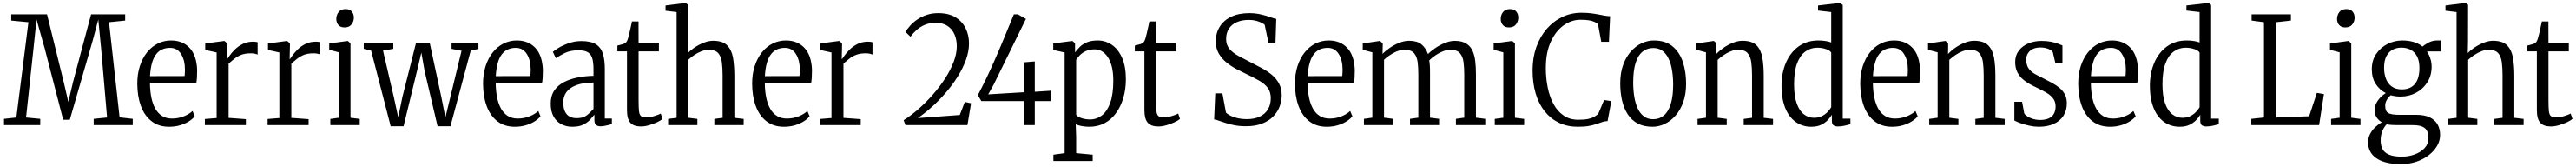

<svg xmlns="http://www.w3.org/2000/svg" viewBox="-20 -839 17307 1120"><path d="M90 -51 171 -690 55.5 -701V-743H296L410 -281L439 -155.5L471 -290L592 -743H821V-701L712.5 -690L783.5 -52L872 -42V0H609.5V-42L699.5 -51L660 -508L640.5 -708L603 -567.5L449 -36H404.5L280.5 -513.5L225.5 -708L204.5 -508L155 -51L250.5 -42V0H7V-42Z M1116 11Q1046.5 11 998.8 -25.8Q951 -62.5 926.8 -128Q902.5 -193.5 902.5 -279Q902.5 -343 919.8 -396Q937 -449 967.8 -487.5Q998.5 -526 1040 -546.8Q1081.5 -567.5 1129.5 -567.5Q1207 -567.5 1254 -517.5Q1301 -467.5 1304.5 -370Q1304.5 -339 1303.2 -319.2Q1302 -299.5 1299 -283.5H987.5Q988 -229 997 -185Q1006 -141 1024.2 -109.2Q1042.5 -77.5 1070 -60.8Q1097.5 -44 1135.5 -44Q1179 -44 1216.5 -59.5Q1254 -75 1273.5 -95L1288.5 -59Q1272.5 -39.5 1246.8 -23.8Q1221 -8 1187.8 1.5Q1154.5 11 1116 11ZM988 -328.5 1220.5 -329Q1221.5 -341.5 1222 -352Q1222.5 -362.5 1222.5 -373Q1222.5 -435 1196.8 -476.5Q1171 -518 1122.5 -518Q1094 -518 1070.5 -508Q1047 -498 1029.5 -475.8Q1012 -453.5 1001.5 -417.2Q991 -381 988 -328.5Z M1356.5 0V-41L1435.5 -47.5V-487L1359 -504V-547.5L1485 -564H1488L1506.5 -548.5V-531.5L1504.5 -443H1506.5Q1510.5 -448.5 1523.5 -467Q1536.5 -485.5 1558.2 -507Q1580 -528.5 1610.8 -544Q1641.5 -559.5 1681.5 -559.5Q1692 -559.5 1699.2 -558.2Q1706.5 -557 1711 -555.5V-472.5Q1708 -475 1695 -478.2Q1682 -481.5 1666 -481.5Q1624 -481.5 1596.5 -469.5Q1569 -457.5 1550.2 -441.2Q1531.5 -425 1516 -412.5V-48.5L1632 -40V0Z M1778 0V-41L1857 -47.5V-487L1780.5 -504V-547.5L1906.5 -564H1909.5L1928 -548.5V-531.5L1926 -443H1928Q1932 -448.5 1945 -467Q1958 -485.5 1979.8 -507Q2001.5 -528.5 2032.2 -544Q2063 -559.5 2103 -559.5Q2113.5 -559.5 2120.8 -558.2Q2128 -557 2132.5 -555.5V-472.5Q2129.5 -475 2116.5 -478.2Q2103.5 -481.5 2087.5 -481.5Q2045.5 -481.5 2018 -469.5Q1990.5 -457.5 1971.8 -441.2Q1953 -425 1937.5 -412.5V-48.5L2053.5 -40V0Z M2199.5 0V-41.5L2257 -49.5V-488L2192 -505V-547.5L2314.5 -564H2317L2335 -548.5V-49.5L2397 -41.5V0ZM2294.5 -655Q2267.5 -655 2253.5 -671.5Q2239.5 -688 2239.5 -712.5Q2239.5 -737.5 2254.8 -757.8Q2270 -778 2301.5 -778H2302.5Q2329.5 -778 2343.5 -761.8Q2357.5 -745.5 2357.5 -720.5Q2357.5 -696 2342.2 -675.5Q2327 -655 2295.5 -655Z M2424 -511.5V-552.5H2622.5V-511.5L2553.5 -499.5L2626.5 -186L2655.5 -52.5L2683.5 -188L2775.5 -552.5H2867L2945.5 -187L2972.5 -51.5L3005.5 -187L3081 -498.5L3014 -511.5V-552.5H3194.5V-511.5L3142.5 -498.5L3006.5 7.5H2920L2833 -362L2811 -486L2781.5 -362L2691.5 7.5H2605L2473.5 -499.5Z M3439 11Q3369.5 11 3321.8 -25.8Q3274 -62.5 3249.8 -128Q3225.5 -193.5 3225.5 -279Q3225.5 -343 3242.8 -396Q3260 -449 3290.8 -487.5Q3321.5 -526 3363 -546.8Q3404.5 -567.5 3452.5 -567.5Q3530 -567.5 3577 -517.5Q3624 -467.5 3627.5 -370Q3627.5 -339 3626.2 -319.2Q3625 -299.5 3622 -283.5H3310.5Q3311 -229 3320 -185Q3329 -141 3347.2 -109.2Q3365.5 -77.5 3393 -60.8Q3420.5 -44 3458.5 -44Q3502 -44 3539.5 -59.5Q3577 -75 3596.5 -95L3611.5 -59Q3595.5 -39.5 3569.8 -23.8Q3544 -8 3510.8 1.5Q3477.5 11 3439 11ZM3311 -328.5 3543.5 -329Q3544.5 -341.5 3545 -352Q3545.5 -362.5 3545.5 -373Q3545.5 -435 3519.8 -476.5Q3494 -518 3445.5 -518Q3417 -518 3393.5 -508Q3370 -498 3352.5 -475.8Q3335 -453.5 3324.5 -417.2Q3314 -381 3311 -328.5Z M3824 11Q3785.5 11 3752.8 -5.5Q3720 -22 3700 -56.5Q3680 -91 3680 -144.5Q3680 -196.5 3704.2 -232Q3728.5 -267.5 3769.5 -288.5Q3810.5 -309.5 3861.8 -319.5Q3913 -329.5 3967.5 -330.5V-374Q3967.5 -417 3960 -445.2Q3952.5 -473.5 3931 -487.5Q3909.5 -501.5 3866.5 -501.5Q3809.5 -501.5 3772.5 -482.2Q3735.5 -463 3714.5 -449L3694.5 -491Q3703.5 -500 3731.8 -517.2Q3760 -534.5 3800.8 -549Q3841.5 -563.5 3886 -563.5Q3951.5 -563.5 3985.5 -540.8Q4019.5 -518 4031.5 -476.2Q4043.5 -434.5 4043.5 -377V-44H4091V-7Q4081.5 -4 4068 -0.5Q4054.5 3 4040 5.5Q4025.5 8 4012 8Q3997.5 8 3985.5 -0.5Q3973.5 -9 3973.5 -35V-70.5Q3963 -57.5 3946.2 -38.2Q3929.5 -19 3900.5 -4Q3871.5 11 3824 11ZM3853.5 -46.5Q3896.5 -46.5 3919.8 -63.8Q3943 -81 3967.5 -108.5V-285.5Q3898.5 -285 3853.2 -268.2Q3808 -251.5 3786.2 -222Q3764.5 -192.5 3764.5 -154.5Q3764.5 -114.5 3776 -90.8Q3787.5 -67 3808 -56.8Q3828.5 -46.5 3853.5 -46.5Z M4286 9Q4237 9 4214.8 -16.5Q4192.5 -42 4192.5 -101.5V-494.5H4128V-533Q4136.5 -535.5 4146.8 -538Q4157 -540.5 4166 -543.2Q4175 -546 4179 -548.5Q4183.5 -551.5 4187 -555.5Q4190.5 -559.5 4193.5 -565.2Q4196.5 -571 4199 -579.5Q4203 -591.5 4208.5 -615.5Q4214 -639.5 4219 -662.5Q4224 -685.5 4226 -695H4270L4270.5 -552.5H4407V-494.5H4270.5V-168Q4270.5 -120.5 4273 -95.5Q4275.5 -70.5 4286.2 -61.2Q4297 -52 4322 -52Q4347 -52 4376.2 -60.8Q4405.5 -69.5 4419.5 -77.5L4431.5 -41.5Q4419 -30.5 4394 -19Q4369 -7.5 4340 0.8Q4311 9 4286 9Z M4526 -49V-758L4451.5 -767V-802L4584 -819H4586L4603.5 -806.5L4603 -564.5L4601.5 -482.5Q4616.5 -500 4645 -519.2Q4673.5 -538.5 4707 -552Q4740.5 -565.5 4771 -565.5Q4835 -565.5 4865.5 -534.8Q4896 -504 4905 -451.2Q4914 -398.5 4914 -332V-49L4976.5 -41.5V0H4779.5V-41.5L4835 -49V-333Q4835 -381 4830.2 -420.2Q4825.5 -459.5 4805.8 -482.2Q4786 -505 4741.5 -505Q4718 -505 4692.5 -495Q4667 -485 4644 -469.5Q4621 -454 4604 -438V-49.5L4665.5 -41.5V0H4469V-41.5Z M5247 11Q5177.5 11 5129.8 -25.8Q5082 -62.5 5057.8 -128Q5033.5 -193.5 5033.5 -279Q5033.5 -343 5050.8 -396Q5068 -449 5098.8 -487.5Q5129.5 -526 5171 -546.8Q5212.5 -567.5 5260.5 -567.5Q5338 -567.5 5385 -517.5Q5432 -467.5 5435.5 -370Q5435.5 -339 5434.2 -319.2Q5433 -299.5 5430 -283.5H5118.5Q5119 -229 5128 -185Q5137 -141 5155.2 -109.2Q5173.5 -77.5 5201 -60.8Q5228.5 -44 5266.5 -44Q5310 -44 5347.5 -59.5Q5385 -75 5404.5 -95L5419.5 -59Q5403.5 -39.5 5377.8 -23.8Q5352 -8 5318.8 1.5Q5285.5 11 5247 11ZM5119 -328.5 5351.5 -329Q5352.5 -341.5 5353 -352Q5353.5 -362.5 5353.5 -373Q5353.5 -435 5327.8 -476.5Q5302 -518 5253.5 -518Q5225 -518 5201.5 -508Q5178 -498 5160.5 -475.8Q5143 -453.5 5132.5 -417.2Q5122 -381 5119 -328.5Z M5487.5 0V-41L5566.5 -47.5V-487L5490 -504V-547.5L5616 -564H5619L5637.5 -548.5V-531.5L5635.5 -443H5637.5Q5641.5 -448.5 5654.5 -467Q5667.5 -485.5 5689.2 -507Q5711 -528.5 5741.8 -544Q5772.5 -559.5 5812.5 -559.5Q5823 -559.5 5830.2 -558.2Q5837.5 -557 5842 -555.5V-472.5Q5839 -475 5826 -478.2Q5813 -481.5 5797 -481.5Q5755 -481.5 5727.5 -469.5Q5700 -457.5 5681.2 -441.2Q5662.5 -425 5647 -412.5V-48.5L5763 -40V0Z M6051.5 -33Q6101 -64 6151.5 -108.2Q6202 -152.5 6248.2 -205.2Q6294.5 -258 6330.8 -314Q6367 -370 6387.8 -425Q6408.5 -480 6408.5 -528Q6408.5 -574.5 6392.2 -610.2Q6376 -646 6344.5 -666Q6313 -686 6267.5 -686Q6224 -686 6191.5 -671.5Q6159 -657 6136 -635.8Q6113 -614.5 6097.5 -593L6063.5 -625Q6077.5 -647.5 6098 -669.8Q6118.5 -692 6146.2 -710.2Q6174 -728.5 6208.2 -739.8Q6242.5 -751 6283.5 -751Q6355 -751 6400.8 -722.5Q6446.5 -694 6468.5 -648Q6490.5 -602 6490.5 -548.5Q6490.5 -494 6469.8 -437Q6449 -380 6413.8 -324Q6378.5 -268 6333.8 -216.5Q6289 -165 6240.8 -121.8Q6192.5 -78.5 6146.5 -47L6428.5 -68L6462.5 -155.5L6504.5 -146.5L6480 0H6063.5Z M6859.5 0V-161H6573.5L6550 -201Q6579 -256 6605.8 -311.5Q6632.5 -367 6657.2 -422.5Q6682 -478 6705 -532.8Q6728 -587.5 6749.5 -640.2Q6771 -693 6792 -743H6818.5L6873 -712L6655.5 -270L6619.5 -206L6859.5 -220.5V-421L6932.5 -427V-223.5L7039.5 -230.5V-161H6932.5V0Z M7057.5 241V198.5L7133 188V-487L7056.5 -504V-547.5L7182.5 -564H7185.5L7203 -548.5V-487.5Q7215.5 -504 7233.5 -522.8Q7251.5 -541.5 7281 -554.5Q7310.5 -567.5 7356 -567.5Q7406.5 -567.5 7449.5 -538.8Q7492.5 -510 7518.5 -452.2Q7544.5 -394.5 7544.5 -307.5Q7544.5 -240 7527.2 -182Q7510 -124 7478.2 -80.5Q7446.5 -37 7401.2 -13Q7356 11 7299.5 11Q7272 11 7248 6.5Q7224 2 7207.5 -5.5L7210.5 80V188L7321.5 198.5V241ZM7303.5 -38Q7348 -38 7383.2 -65Q7418.5 -92 7439.2 -149.2Q7460 -206.5 7460 -297Q7460 -353 7449.8 -392.8Q7439.5 -432.5 7421.8 -458Q7404 -483.5 7382 -495.8Q7360 -508 7336 -508Q7301.5 -508 7277 -497Q7252.5 -486 7236.2 -469.8Q7220 -453.5 7210.5 -438V-69.5Q7217.5 -57 7244.8 -47.5Q7272 -38 7303.5 -38Z M7762.5 9Q7713.5 9 7691.2 -16.5Q7669 -42 7669 -101.5V-494.5H7604.5V-533Q7613 -535.5 7623.2 -538Q7633.5 -540.5 7642.5 -543.2Q7651.5 -546 7655.5 -548.5Q7660 -551.5 7663.5 -555.5Q7667 -559.5 7670 -565.2Q7673 -571 7675.5 -579.5Q7679.5 -591.5 7685 -615.5Q7690.5 -639.5 7695.5 -662.5Q7700.5 -685.5 7702.5 -695H7746.5L7747 -552.5H7883.5V-494.5H7747V-168Q7747 -120.5 7749.5 -95.5Q7752 -70.5 7762.8 -61.2Q7773.5 -52 7798.5 -52Q7823.5 -52 7852.8 -60.8Q7882 -69.5 7896 -77.5L7908 -41.5Q7895.5 -30.5 7870.5 -19Q7845.5 -7.5 7816.5 0.8Q7787.5 9 7762.5 9Z M8351 7.5Q8299 7.5 8256 -3.2Q8213 -14 8182.8 -25.2Q8152.5 -36.5 8137.5 -38L8145 -213H8193L8217 -84Q8227.5 -73 8248.2 -62.8Q8269 -52.5 8296.8 -46.2Q8324.5 -40 8355.5 -40Q8408.5 -40 8444.8 -57.5Q8481 -75 8499.5 -106.5Q8518 -138 8518 -180Q8518 -221.5 8498.8 -248.2Q8479.5 -275 8442.5 -296.8Q8405.5 -318.5 8352 -343.5Q8323.5 -357 8288.5 -375.2Q8253.5 -393.5 8221.5 -419Q8189.5 -444.5 8169 -479.5Q8148.5 -514.5 8148.5 -561.5Q8148.5 -616.5 8175 -659.5Q8201.5 -702.5 8252 -726.8Q8302.5 -751 8375.5 -751Q8407 -751 8435 -745.8Q8463 -740.5 8486.5 -733.2Q8510 -726 8527.5 -719.8Q8545 -713.5 8555 -712L8549.5 -550H8503L8477 -673Q8470.5 -679 8455.5 -686.5Q8440.5 -694 8419 -699.8Q8397.5 -705.5 8371 -705.5Q8323.5 -705.5 8289.2 -690.2Q8255 -675 8236.5 -646.2Q8218 -617.5 8218 -577.5Q8218 -537.5 8240.5 -511Q8263 -484.5 8302.5 -463Q8342 -441.5 8392.5 -416Q8426.5 -399 8461.5 -380Q8496.5 -361 8525.8 -336.8Q8555 -312.5 8573.2 -279.2Q8591.5 -246 8591.5 -200Q8591.5 -162 8577.8 -125.2Q8564 -88.5 8535 -58.5Q8506 -28.5 8460.2 -10.5Q8414.5 7.5 8351 7.5Z M8894 11Q8824.5 11 8776.8 -25.8Q8729 -62.5 8704.8 -128Q8680.5 -193.5 8680.5 -279Q8680.5 -343 8697.8 -396Q8715 -449 8745.8 -487.5Q8776.5 -526 8818 -546.8Q8859.5 -567.5 8907.5 -567.5Q8985 -567.5 9032 -517.5Q9079 -467.5 9082.5 -370Q9082.5 -339 9081.2 -319.2Q9080 -299.5 9077 -283.5H8765.5Q8766 -229 8775 -185Q8784 -141 8802.2 -109.2Q8820.5 -77.5 8848 -60.8Q8875.5 -44 8913.5 -44Q8957 -44 8994.5 -59.5Q9032 -75 9051.5 -95L9066.5 -59Q9050.5 -39.5 9024.8 -23.8Q8999 -8 8965.8 1.5Q8932.5 11 8894 11ZM8766 -328.5 8998.5 -329Q8999.5 -341.5 9000 -352Q9000.5 -362.5 9000.5 -373Q9000.5 -435 8974.8 -476.5Q8949 -518 8900.5 -518Q8872 -518 8848.5 -508Q8825 -498 8807.5 -475.8Q8790 -453.5 8779.5 -417.2Q8769 -381 8766 -328.5Z M9144 0V-42L9200.5 -50V-488L9136 -505V-547.5L9247.5 -564L9253.5 -563.5L9270.5 -547L9269 -477.5Q9288 -497.5 9317.8 -518Q9347.5 -538.5 9381.5 -552Q9415.5 -565.5 9447 -565.5Q9499.5 -565.5 9528.8 -542.8Q9558 -520 9574.5 -476.5Q9595 -497.5 9625.2 -517.8Q9655.5 -538 9689.8 -551.5Q9724 -565 9754 -565Q9801.5 -565 9830.2 -547.5Q9859 -530 9873 -499.8Q9887 -469.5 9891.8 -429.2Q9896.5 -389 9896.5 -343.5V-50L9959 -42V0H9762V-42L9818 -50V-340.5Q9818 -385 9813.2 -422.2Q9808.5 -459.5 9789 -482.2Q9769.5 -505 9725.5 -505Q9701 -505 9675.2 -495Q9649.5 -485 9625.8 -469Q9602 -453 9583 -434.5Q9585 -422 9586.2 -407.8Q9587.5 -393.5 9587.8 -377Q9588 -360.5 9588 -341.5V-50L9649 -42V0H9453.5V-42L9509.5 -50V-342.5Q9509.5 -386 9504.8 -422.8Q9500 -459.5 9480.8 -482.2Q9461.5 -505 9417 -505Q9381 -505 9342.5 -483.8Q9304 -462.5 9279 -438V-50L9340 -42V0Z M10023 0V-41.5L10080.5 -49.5V-488L10015.5 -505V-547.5L10138 -564H10140.5L10158.5 -548.5V-49.5L10220.5 -41.5V0ZM10118 -655Q10091 -655 10077 -671.5Q10063 -688 10063 -712.5Q10063 -737.5 10078.2 -757.8Q10093.5 -778 10125 -778H10126Q10153 -778 10167 -761.8Q10181 -745.5 10181 -720.5Q10181 -696 10165.8 -675.5Q10150.5 -655 10119 -655Z M10581 11Q10510.5 11 10454.5 -15.8Q10398.5 -42.5 10358.8 -92Q10319 -141.5 10298 -211.2Q10277 -281 10277 -367.5Q10277 -451.5 10301.8 -522Q10326.5 -592.5 10371.5 -644.5Q10416.5 -696.5 10476.2 -725Q10536 -753.5 10605 -753.5Q10640.5 -753.5 10668.8 -750Q10697 -746.5 10719.5 -742Q10742 -737.5 10761.2 -734.2Q10780.5 -731 10798 -730.5L10790 -558.5H10738.5L10716.5 -677Q10707.5 -685 10693.5 -691.8Q10679.5 -698.5 10657 -702.5Q10634.5 -706.5 10599 -706.5Q10538.5 -706.5 10485.2 -668.5Q10432 -630.5 10399 -558.2Q10366 -486 10366 -383.5Q10366 -314 10378.8 -251.5Q10391.5 -189 10418.2 -140.2Q10445 -91.5 10486.2 -63.8Q10527.5 -36 10584 -36Q10624 -36 10648.5 -41Q10673 -46 10688.8 -54.8Q10704.5 -63.5 10717.5 -74L10757.5 -168.5L10806 -161L10781 -27Q10761.5 -26.5 10744.2 -20.5Q10727 -14.5 10706 -7.2Q10685 0 10655 5.5Q10625 11 10581 11Z M10866 -279.5Q10866 -349 10885 -402.5Q10904 -456 10936.8 -493Q10969.5 -530 11009.8 -548.8Q11050 -567.5 11092 -567.5Q11170 -567.5 11217.5 -528Q11265 -488.5 11286.8 -422.8Q11308.5 -357 11308.5 -277.5Q11308.5 -208 11289.2 -154.2Q11270 -100.5 11237.5 -63.8Q11205 -27 11164.8 -8Q11124.5 11 11082.5 11Q11023.5 11 10982.2 -11.5Q10941 -34 10915.2 -74.2Q10889.5 -114.5 10877.8 -167Q10866 -219.5 10866 -279.5ZM11087 -39.5Q11129 -39.5 11159 -64.5Q11189 -89.5 11205.2 -141Q11221.5 -192.5 11221.5 -271Q11221.5 -322 11214.2 -366.5Q11207 -411 11191.2 -444.8Q11175.5 -478.5 11150 -497.8Q11124.5 -517 11088.5 -517Q11046 -517 11015.5 -492.2Q10985 -467.5 10969 -416.2Q10953 -365 10953 -285.5Q10953 -234 10960.5 -189.2Q10968 -144.5 10983.8 -111Q10999.5 -77.5 11025 -58.5Q11050.5 -39.5 11087 -39.5Z M11442 -49.5V-488L11377.5 -505V-547.5L11492 -564H11495.5L11512.5 -548.5V-504.5L11511.5 -477Q11530.5 -497.5 11559.8 -518Q11589 -538.5 11622.8 -552Q11656.5 -565.5 11687 -565.5Q11751.5 -565.5 11781.8 -534.8Q11812 -504 11821 -451.2Q11830 -398.5 11830 -332V-49L11892.5 -41.5V0H11695.5V-41.5L11751.5 -49V-335Q11751.5 -382 11746.5 -420.8Q11741.5 -459.5 11722 -482.2Q11702.5 -505 11658 -505Q11634 -505 11608.8 -495Q11583.5 -485 11560.5 -469.2Q11537.5 -453.5 11520.5 -437.5V-49.5L11581.5 -41.5V0H11385.5V-41.5Z M12148.5 11Q12106.5 11 12070.2 -6.2Q12034 -23.5 12007 -57.5Q11980 -91.5 11964.8 -143Q11949.5 -194.5 11949.5 -262.5Q11949.5 -349 11979.2 -418.2Q12009 -487.5 12064.5 -527.5Q12120 -567.5 12197 -567.5Q12222.5 -567.5 12245 -564Q12267.5 -560.5 12283.5 -554V-758L12195 -768V-802L12340.5 -819H12344L12361 -805.5V-43.5H12412.5V-6Q12395.5 -1.5 12373.5 3.8Q12351.5 9 12327 9Q12311 9 12299.5 1.5Q12288 -6 12288 -29V-69.5Q12278.5 -53 12260.8 -34.2Q12243 -15.5 12216 -2.2Q12189 11 12148.5 11ZM12168 -49Q12197.5 -49 12220 -60Q12242.5 -71 12258.2 -87.2Q12274 -103.5 12283.5 -120V-486Q12276.5 -500 12248.8 -509.5Q12221 -519 12190 -519Q12145.5 -519 12110 -493.5Q12074.5 -468 12054.2 -414Q12034 -360 12034 -274Q12034 -194.5 12052 -144.8Q12070 -95 12100.5 -72Q12131 -49 12168 -49Z M12692 11Q12622.5 11 12574.8 -25.8Q12527 -62.5 12502.8 -128Q12478.5 -193.5 12478.5 -279Q12478.5 -343 12495.8 -396Q12513 -449 12543.8 -487.5Q12574.5 -526 12616 -546.8Q12657.5 -567.5 12705.5 -567.5Q12783 -567.5 12830 -517.5Q12877 -467.5 12880.5 -370Q12880.5 -339 12879.2 -319.2Q12878 -299.5 12875 -283.5H12563.5Q12564 -229 12573 -185Q12582 -141 12600.2 -109.2Q12618.5 -77.5 12646 -60.8Q12673.5 -44 12711.5 -44Q12755 -44 12792.5 -59.5Q12830 -75 12849.5 -95L12864.5 -59Q12848.5 -39.5 12822.8 -23.8Q12797 -8 12763.8 1.5Q12730.5 11 12692 11ZM12564 -328.5 12796.5 -329Q12797.5 -341.5 12798 -352Q12798.5 -362.5 12798.5 -373Q12798.5 -435 12772.8 -476.5Q12747 -518 12698.5 -518Q12670 -518 12646.5 -508Q12623 -498 12605.5 -475.8Q12588 -453.5 12577.5 -417.2Q12567 -381 12564 -328.5Z M12998.5 -49.5V-488L12934 -505V-547.5L13048.5 -564H13052L13069 -548.5V-504.5L13068 -477Q13087 -497.5 13116.2 -518Q13145.5 -538.5 13179.2 -552Q13213 -565.5 13243.5 -565.5Q13308 -565.5 13338.2 -534.8Q13368.5 -504 13377.5 -451.2Q13386.5 -398.5 13386.5 -332V-49L13449 -41.5V0H13252V-41.5L13308 -49V-335Q13308 -382 13303 -420.8Q13298 -459.5 13278.5 -482.2Q13259 -505 13214.5 -505Q13190.5 -505 13165.2 -495Q13140 -485 13117 -469.2Q13094 -453.5 13077 -437.5V-49.5L13138 -41.5V0H12942V-41.5Z M13678.5 11Q13648.5 11 13616 4Q13583.5 -3 13556.2 -12.8Q13529 -22.5 13514 -31V-156.5H13566L13580.5 -78.5Q13586.5 -68 13602.2 -58Q13618 -48 13640.2 -41.2Q13662.5 -34.5 13685.5 -34.5Q13723.5 -34.5 13746.8 -46Q13770 -57.5 13780.5 -78Q13791 -98.5 13791 -125.5Q13791 -156 13775.2 -177.8Q13759.5 -199.5 13729.5 -217.2Q13699.5 -235 13655.5 -255.5Q13610.5 -276.5 13580.2 -299.8Q13550 -323 13534.8 -353Q13519.5 -383 13519.5 -423.5Q13519.5 -467.5 13543.8 -499.2Q13568 -531 13608.2 -547.8Q13648.5 -564.5 13696 -564.5Q13733 -564.5 13761 -558.8Q13789 -553 13808 -545.5Q13827 -538 13837 -534V-415.5H13789.5L13772.5 -488.5Q13768.5 -497 13756.2 -504.2Q13744 -511.5 13726.8 -516Q13709.5 -520.5 13690.5 -520.5Q13661 -521 13639.2 -510.8Q13617.5 -500.5 13605.8 -482.2Q13594 -464 13594 -440Q13594 -401 13611 -378.2Q13628 -355.5 13655 -341.2Q13682 -327 13711.5 -312Q13741 -297.5 13768.8 -282.2Q13796.5 -267 13818.5 -248.5Q13840.5 -230 13853.5 -205.5Q13866.5 -181 13866.5 -147Q13866.5 -97 13843.2 -61.8Q13820 -26.5 13777.8 -7.8Q13735.5 11 13678.5 11Z M14156.5 11Q14087 11 14039.2 -25.8Q13991.5 -62.5 13967.2 -128Q13943 -193.5 13943 -279Q13943 -343 13960.2 -396Q13977.5 -449 14008.2 -487.5Q14039 -526 14080.5 -546.8Q14122 -567.5 14170 -567.5Q14247.5 -567.5 14294.5 -517.5Q14341.5 -467.5 14345 -370Q14345 -339 14343.8 -319.2Q14342.5 -299.5 14339.5 -283.5H14028Q14028.5 -229 14037.5 -185Q14046.5 -141 14064.8 -109.2Q14083 -77.5 14110.5 -60.8Q14138 -44 14176 -44Q14219.5 -44 14257 -59.5Q14294.5 -75 14314 -95L14329 -59Q14313 -39.5 14287.2 -23.8Q14261.5 -8 14228.2 1.5Q14195 11 14156.5 11ZM14028.5 -328.5 14261 -329Q14262 -341.5 14262.5 -352Q14263 -362.5 14263 -373Q14263 -435 14237.2 -476.5Q14211.5 -518 14163 -518Q14134.5 -518 14111 -508Q14087.5 -498 14070 -475.8Q14052.5 -453.5 14042 -417.2Q14031.5 -381 14028.5 -328.5Z M14623.5 11Q14581.5 11 14545.2 -6.2Q14509 -23.5 14482 -57.5Q14455 -91.5 14439.8 -143Q14424.5 -194.5 14424.5 -262.5Q14424.5 -349 14454.2 -418.2Q14484 -487.5 14539.5 -527.5Q14595 -567.5 14672 -567.5Q14697.5 -567.5 14720 -564Q14742.5 -560.5 14758.5 -554V-758L14670 -768V-802L14815.5 -819H14819L14836 -805.5V-43.5H14887.5V-6Q14870.5 -1.5 14848.5 3.8Q14826.5 9 14802 9Q14786 9 14774.5 1.5Q14763 -6 14763 -29V-69.5Q14753.5 -53 14735.8 -34.2Q14718 -15.5 14691 -2.2Q14664 11 14623.5 11ZM14643 -49Q14672.5 -49 14695 -60Q14717.5 -71 14733.2 -87.2Q14749 -103.5 14758.5 -120V-486Q14751.5 -500 14723.8 -509.5Q14696 -519 14665 -519Q14620.5 -519 14585 -493.5Q14549.5 -468 14529.2 -414Q14509 -360 14509 -274Q14509 -194.5 14527 -144.8Q14545 -95 14575.5 -72Q14606 -49 14643 -49Z M15106 0V-42L15191 -51V-690L15108 -701V-743H15372V-701L15273 -690V-51L15494.5 -59.5L15546.5 -216L15594 -208L15561.5 0Z M15642 0V-41.5L15699.5 -49.5V-488L15634.5 -505V-547.5L15757 -564H15759.5L15777.5 -548.5V-49.5L15839.5 -41.5V0ZM15737 -655Q15710 -655 15696 -671.5Q15682 -688 15682 -712.5Q15682 -737.5 15697.2 -757.8Q15712.5 -778 15744 -778H15745Q15772 -778 15786 -761.8Q15800 -745.5 15800 -720.5Q15800 -696 15784.8 -675.5Q15769.5 -655 15738 -655Z M16112 261.5Q16053.5 261.5 16011.5 250.5Q15969.5 239.5 15942.5 219.5Q15915.5 199.5 15903 173.2Q15890.5 147 15890.5 116.5Q15890.5 84 15904.8 57.8Q15919 31.5 15940.5 12Q15962 -7.5 15982.5 -19.5Q15962 -31 15948.2 -51.5Q15934.5 -72 15934.5 -102Q15934.5 -124.5 15945.2 -146Q15956 -167.5 15973.2 -185.5Q15990.5 -203.5 16009.5 -214.5Q15967 -236.5 15941.2 -277Q15915.5 -317.5 15915.5 -374.5Q15915.5 -435 15945.5 -478.2Q15975.5 -521.5 16022.2 -544.5Q16069 -567.5 16119.5 -567.5Q16162.5 -567.5 16196.8 -557.2Q16231 -547 16256.5 -526.5Q16266.5 -536.5 16294.2 -552Q16322 -567.5 16353 -567.5H16380.5V-494H16286Q16294.5 -481.5 16301.5 -465.8Q16308.5 -450 16313 -431.8Q16317.5 -413.5 16317.5 -393.5Q16317.5 -332 16288.5 -286.8Q16259.5 -241.5 16212 -216.5Q16164.5 -191.5 16109 -191.5Q16090.5 -191.5 16074.8 -193.8Q16059 -196 16043 -200.5Q16026.5 -187 16016 -168.5Q16005.5 -150 16005.5 -130.5Q16005.5 -92 16026.5 -80.5Q16047.5 -69 16102.5 -69H16215.5Q16269.5 -69 16304.5 -52.2Q16339.5 -35.5 16357 -5Q16374.5 25.5 16374.5 66Q16374.5 104.5 16354 139.5Q16333.5 174.5 16297.5 202.2Q16261.5 230 16214 245.8Q16166.5 261.5 16112 261.5ZM16117.5 211.5Q16163 211.5 16204 196.5Q16245 181.5 16270.5 153.8Q16296 126 16296 89Q16296 61.5 16287.8 41.5Q16279.5 21.5 16256.5 10.8Q16233.5 0 16190 0H16084.5Q16066 0 16048.2 -1.2Q16030.5 -2.5 16015.5 -5.5Q15997 13.5 15986 40.5Q15975 67.5 15975 103.5Q15975 136 15987.2 160.2Q15999.5 184.5 16030.8 198Q16062 211.5 16117.5 211.5ZM16117.5 -239.5Q16174.5 -239.5 16205 -276Q16235.5 -312.5 16235.5 -383Q16235.5 -429.5 16220 -459.8Q16204.5 -490 16177.2 -504.8Q16150 -519.5 16114 -519.5Q16082.5 -519.5 16056.2 -506Q16030 -492.5 16014 -462.8Q15998 -433 15998 -385Q15998 -343.5 16010.5 -310.8Q16023 -278 16049.5 -258.8Q16076 -239.5 16117.5 -239.5Z M16485 -49V-758L16410.5 -767V-802L16543 -819H16545L16562.5 -806.5L16562 -564.5L16560.5 -482.5Q16575.5 -500 16604 -519.2Q16632.5 -538.5 16666 -552Q16699.5 -565.5 16730 -565.5Q16794 -565.5 16824.5 -534.8Q16855 -504 16864 -451.2Q16873 -398.5 16873 -332V-49L16935.5 -41.5V0H16738.5V-41.5L16794 -49V-333Q16794 -381 16789.2 -420.2Q16784.5 -459.5 16764.8 -482.2Q16745 -505 16700.5 -505Q16677 -505 16651.5 -495Q16626 -485 16603 -469.5Q16580 -454 16563 -438V-49.5L16624.5 -41.5V0H16428V-41.5Z M17118 9Q17069 9 17046.8 -16.5Q17024.5 -42 17024.5 -101.5V-494.5H16960V-533Q16968.5 -535.5 16978.8 -538Q16989 -540.5 16998 -543.2Q17007 -546 17011 -548.5Q17015.5 -551.5 17019 -555.5Q17022.5 -559.5 17025.5 -565.2Q17028.5 -571 17031 -579.5Q17035 -591.5 17040.5 -615.5Q17046 -639.5 17051 -662.5Q17056 -685.5 17058 -695H17102L17102.5 -552.5H17239V-494.5H17102.5V-168Q17102.5 -120.5 17105 -95.5Q17107.5 -70.5 17118.2 -61.2Q17129 -52 17154 -52Q17179 -52 17208.2 -60.8Q17237.5 -69.5 17251.5 -77.5L17263.5 -41.5Q17251 -30.5 17226 -19Q17201 -7.5 17172 0.8Q17143 9 17118 9Z"/></svg>

Font: Merriweather 24pt SemiCondensed Light
Style: Regular
Weight: 300
Width: 4
Designer: Eben Sorkin
Foundry: Eben Sorkin
Version: Version 2.100